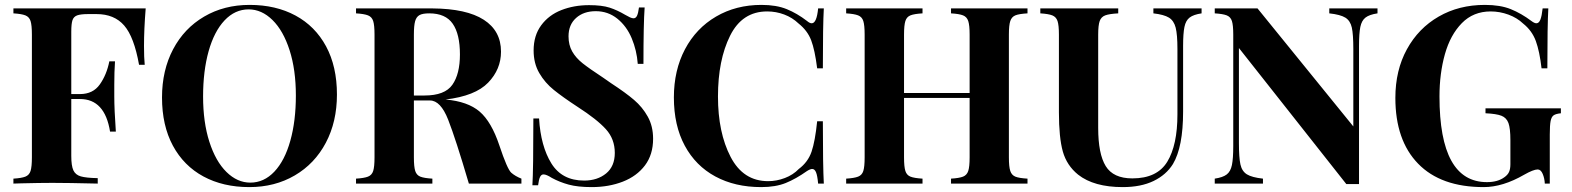

<svg xmlns="http://www.w3.org/2000/svg" viewBox="-20 -742 6352 776"><path d="M562 -556.2Q562 -508.8 564.9 -480H542Q522 -592.8 481.9 -638.9Q441.9 -685.1 370.1 -685.1H336.9Q306.2 -685.1 292 -679.9Q277.8 -674.8 272.9 -660.4Q268.1 -646 268.1 -613.8V-361.8H303.2Q356 -361.8 383.5 -400.9Q411.1 -439.9 421.9 -494.1H444.8Q441.9 -452.1 441.9 -399.9V-352.1Q441.9 -300.8 448.2 -210H424.8Q403.8 -341.8 303.2 -341.8H268.1V-111.8Q268.1 -71.8 276.6 -53.5Q285.2 -35.2 306.6 -29.1Q328.1 -22.9 375 -22V0Q252 -2.9 191.9 -2.9Q142.1 -2.9 65.9 -1L34.2 0V-20Q66.9 -22 82.5 -28.1Q98.1 -34.2 103.5 -51Q108.9 -67.9 108.9 -106V-602.1Q108.9 -640.1 103.5 -657Q98.1 -673.8 82.5 -679.9Q66.9 -686 34.2 -688V-708H568.8Q562 -623 562 -556.2Z M1341.8 -359.9Q1341.8 -250 1296.9 -165Q1252 -80.1 1171.4 -33Q1090.8 14.2 987.8 14.2Q881.8 14.2 802.2 -28.8Q722.7 -71.8 678.7 -153.3Q634.8 -234.9 634.8 -348.1Q634.8 -458 679.7 -543Q724.6 -627.9 805.2 -675Q885.7 -722.2 988.8 -722.2Q1094.7 -722.2 1174.3 -679.2Q1253.9 -636.2 1297.9 -554.7Q1341.8 -473.1 1341.8 -359.9ZM800.8 -352.1Q800.8 -248 826.2 -168.9Q851.6 -89.8 895.3 -46.9Q939 -3.9 991.7 -3.9Q1046.9 -3.9 1088.9 -48.3Q1130.9 -92.8 1153.3 -172.9Q1175.8 -252.9 1175.8 -356Q1175.8 -460 1150.4 -539.1Q1125 -618.2 1081.3 -661.1Q1037.6 -704.1 984.9 -704.1Q929.7 -704.1 887.7 -659.7Q845.7 -615.2 823.2 -535.2Q800.8 -455.1 800.8 -352.1Z M1652.8 -602.1V-356H1695.8Q1777.8 -356 1808.3 -399.4Q1838.9 -442.9 1838.9 -522Q1838.9 -604 1809.8 -646Q1780.8 -688 1714.8 -688Q1688 -688 1675.3 -680.9Q1662.6 -673.8 1657.7 -656Q1652.8 -638.2 1652.8 -602.1ZM1717.8 -335.9H1652.8V-106Q1652.8 -67.9 1658.2 -51Q1663.6 -34.2 1678.7 -28.1Q1693.8 -22 1727.5 -20V0H1418.9V-20Q1451.7 -22 1467.3 -28.1Q1482.9 -34.2 1488.3 -51Q1493.7 -67.9 1493.7 -106V-602.1Q1493.7 -640.1 1488.3 -657Q1482.9 -673.8 1467.3 -679.9Q1451.7 -686 1418.9 -688V-708H1727.5Q1865.7 -707 1935.3 -662.1Q2004.9 -617.2 2004.9 -533.2Q2004.9 -461.9 1952.9 -408Q1900.9 -354 1780.8 -339.8Q1870.6 -332 1918.5 -291Q1966.3 -250 1998.3 -154.1Q2030.3 -58.1 2046.4 -43.9Q2062.5 -29.8 2087.4 -20V0H1875Q1821.8 -180.7 1791.3 -258.3Q1760.7 -335.9 1717.8 -335.9Z M2506.8 -682.1Q2517.6 -675.8 2526.1 -671.9Q2534.7 -668 2540.5 -668Q2549.8 -668 2554.7 -678.5Q2559.6 -689 2562.5 -711.9H2585.4Q2580.6 -645 2580.6 -483.9H2557.6Q2553.7 -538.1 2533.2 -587.2Q2512.7 -636.2 2475.1 -666.5Q2437.5 -696.8 2387.7 -696.8Q2338.9 -696.8 2308.3 -669.4Q2277.8 -642.1 2277.8 -595.2Q2277.8 -560.1 2292.7 -533.9Q2307.6 -507.8 2334.7 -486.3Q2361.8 -464.8 2417.5 -428.2L2449.7 -405.8Q2508.8 -367.2 2542.7 -338.1Q2576.7 -309.1 2598.1 -270.5Q2619.6 -231.9 2619.6 -181.2Q2619.6 -117.2 2586.7 -73.5Q2553.7 -29.8 2497.1 -7.8Q2440.4 14.2 2371.6 14.2Q2315.4 14.2 2278.6 4.2Q2241.7 -5.9 2210.4 -22.9Q2188.5 -37.1 2176.8 -37.1Q2167.5 -37.1 2162.6 -26.6Q2157.7 -16.1 2154.8 6.8H2131.8Q2135.7 -56.2 2135.7 -263.2H2158.7Q2165.5 -150.9 2208.5 -81.5Q2251.5 -12.2 2340.8 -12.2Q2394.5 -12.2 2429.7 -41Q2464.8 -69.8 2464.8 -124Q2464.8 -180.2 2428.7 -220Q2392.6 -259.8 2314.5 -310.1Q2254.9 -349.1 2218.8 -378.2Q2182.6 -407.2 2159.7 -446.5Q2136.7 -485.8 2136.7 -538.1Q2136.7 -598.1 2167.2 -639.6Q2197.8 -681.2 2248.8 -701.2Q2299.8 -721.2 2360.8 -721.2Q2412.6 -721.2 2443.6 -711.2Q2474.6 -701.2 2506.8 -682.1Z M3241.7 -657.2Q3252.4 -647.9 3260.7 -647.9Q3280.8 -647.9 3286.6 -708H3309.6Q3305.7 -640.1 3305.7 -465.8H3282.7Q3273.4 -540 3258.5 -579.1Q3243.7 -618.2 3207.5 -647Q3182.6 -670.9 3149.7 -683.3Q3116.7 -695.8 3080.6 -695.8Q2979.5 -695.8 2930.7 -597.4Q2881.8 -499 2881.8 -352.1Q2881.8 -206.1 2932.9 -107.9Q2983.9 -9.8 3084.5 -9.8Q3118.7 -9.8 3152.1 -22.5Q3185.5 -35.2 3208.5 -59.1Q3245.6 -86.9 3260 -128.9Q3274.4 -170.9 3282.7 -252H3305.7Q3305.7 -70.8 3309.6 0H3286.6Q3283.7 -32.2 3278.1 -45.7Q3272.5 -59.1 3262.7 -59.1Q3254.9 -59.1 3241.7 -50.8Q3196.8 -19 3155.8 -2.4Q3114.7 14.2 3056.6 14.2Q2950.7 14.2 2871.1 -28.8Q2791.5 -71.8 2747.6 -153.3Q2703.6 -234.9 2703.6 -348.1Q2703.6 -458 2748.5 -543Q2793.5 -627.9 2874 -675Q2954.6 -722.2 3057.6 -722.2Q3117.7 -722.2 3159.7 -705.1Q3201.7 -688 3241.7 -657.2Z M4057.6 -602.1V-106Q4057.6 -67.9 4063.2 -51Q4068.8 -34.2 4083.7 -28.1Q4098.6 -22 4132.8 -20V0H3823.7V-20Q3856.9 -22 3872.3 -28.1Q3887.7 -34.2 3893.3 -51Q3898.9 -67.9 3898.9 -106V-346.2H3633.8V-106Q3633.8 -67.9 3639.2 -51Q3644.5 -34.2 3659.7 -28.1Q3674.8 -22 3708.5 -20V0H3399.9V-20Q3432.6 -22 3448.2 -28.1Q3463.9 -34.2 3469.2 -51Q3474.6 -67.9 3474.6 -106V-602.1Q3474.6 -640.1 3469.2 -657Q3463.9 -673.8 3448.2 -679.9Q3432.6 -686 3399.9 -688V-708H3708.5V-688Q3674.8 -686 3659.7 -679.9Q3644.5 -673.8 3639.2 -657Q3633.8 -640.1 3633.8 -602.1V-366.2H3898.9V-602.1Q3898.9 -640.1 3893.3 -657Q3887.7 -673.8 3872.3 -679.9Q3856.9 -686 3823.7 -688V-708H4132.8V-688Q4098.6 -686 4083.7 -679.9Q4068.8 -673.8 4063.2 -657Q4057.6 -640.1 4057.6 -602.1Z M4836.4 -688Q4803.7 -683.1 4788.1 -671.1Q4772.5 -659.2 4767.1 -633.1Q4761.7 -606.9 4761.7 -556.2V-291Q4761.7 -147.9 4720.7 -79.1Q4693.4 -35.2 4642.3 -10.5Q4591.3 14.2 4517.6 14.2Q4401.4 14.2 4337.4 -36.1Q4291.5 -73.2 4275.6 -129.6Q4259.8 -186 4259.8 -288.1V-602.1Q4259.8 -640.1 4254.2 -657Q4248.5 -673.8 4232.9 -679.9Q4217.3 -686 4184.6 -688V-708H4499.5V-688Q4463.4 -686 4447 -679.9Q4430.7 -673.8 4424.6 -657Q4418.5 -640.1 4418.5 -602.1V-225.1Q4418.5 -120.1 4449 -70.6Q4479.5 -21 4556.6 -21Q4656.7 -21 4697.8 -88.4Q4738.8 -155.8 4738.8 -279.8V-543.9Q4738.8 -602.1 4731.7 -630.1Q4724.6 -658.2 4704.6 -670.7Q4684.6 -683.1 4641.6 -688V-708H4836.4Z M5547.4 -688Q5514.6 -683.1 5499 -671.1Q5483.4 -659.2 5478 -633.1Q5472.7 -606.9 5472.7 -556.2V2H5421.4L4987.3 -547.9V-164.1Q4987.3 -105 4993.4 -77.4Q4999.5 -49.8 5019.5 -37.4Q5039.6 -24.9 5084.5 -20V0H4889.6V-20Q4922.4 -24.9 4938 -36.9Q4953.6 -48.8 4959 -75Q4964.4 -101.1 4964.4 -151.9V-602.1Q4964.4 -640.1 4959 -657Q4953.6 -673.8 4938 -679.9Q4922.4 -686 4889.6 -688V-708H5062.5L5449.7 -231V-543.9Q5449.7 -603 5443.6 -630.6Q5437.5 -658.2 5417.5 -670.7Q5397.5 -683.1 5352.5 -688V-708H5547.4Z M6169.4 -657.2Q6181.6 -647.9 6189.5 -647.9Q6199.7 -647.9 6205.6 -662.4Q6211.4 -676.8 6214.8 -708H6237.8Q6233.9 -640.1 6233.9 -465.8H6210.4Q6202.6 -534.2 6187.3 -576.2Q6171.9 -618.2 6135.7 -647Q6111.8 -669.9 6076.7 -682.9Q6041.5 -695.8 6004.9 -695.8Q5934.6 -695.8 5888.2 -648.4Q5841.8 -601.1 5819.8 -522.9Q5797.9 -444.8 5797.9 -352.1Q5797.9 -5.9 5989.7 -5.9Q6033.7 -5.9 6060.5 -25.9Q6073.7 -35.2 6079.1 -47.1Q6084.5 -59.1 6084.5 -78.1V-175.8Q6084.5 -223.1 6076.7 -244.6Q6068.8 -266.1 6048.3 -274.2Q6027.8 -282.2 5983.9 -284.2V-304.2H6288.6V-284.2Q6268.6 -282.2 6259.5 -276.1Q6250.5 -270 6247.1 -252.9Q6243.7 -235.8 6243.7 -198.2V0H6223.6Q6222.7 -21 6215.1 -39.1Q6207.5 -57.1 6194.8 -57.1Q6177.7 -57.1 6140.6 -36.1Q6053.7 14.2 5976.6 14.2Q5803.7 14.2 5711.7 -80.3Q5619.6 -174.8 5619.6 -346.2Q5619.6 -458 5666.3 -543Q5712.9 -627.9 5794.7 -675Q5876.5 -722.2 5981.4 -722.2Q6043.5 -722.2 6085.9 -705.1Q6128.4 -688 6169.4 -657.2Z"/></svg>

Font: Neothic
Style: Regular
Weight: 400
Designer: Vasily Draigo aka Daymarius
Foundry: Vasily Draigo aka Daymarius
Version: Version 1.00 May 8, 2019, initial release